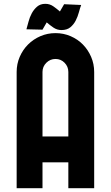

<svg xmlns="http://www.w3.org/2000/svg" viewBox="-20 -983 580 1003"><path d="M67 -607Q67 -649 83 -686Q99 -723 126.5 -750.5Q154 -778 191 -794Q228 -810 270 -810Q312 -810 349 -794Q386 -778 413 -750.5Q440 -723 456 -686Q472 -649 472 -607V0H337V-135H202V0H67ZM337 -270V-607Q337 -635 317.5 -655Q298 -675 270 -675Q242 -675 222 -655Q202 -635 202 -607V-270ZM202 -828 118 -830Q123 -847 129 -870Q135 -893 146 -913.5Q157 -934 174 -948.5Q191 -963 217 -963Q240 -963 258.5 -950Q277 -937 293 -923L315 -961L404 -957Q398 -941 392 -918.5Q386 -896 375.5 -875.5Q365 -855 347.5 -840.5Q330 -826 301 -826Q278 -826 259 -839Q240 -852 224 -866Z"/></svg>

Font: Transit CAT
Style: Regular
Weight: 400
Designer: Peter Wiegel
Foundry: Peter Wiegel
Version: 1.000